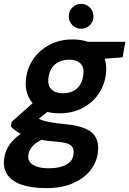

<svg xmlns="http://www.w3.org/2000/svg" viewBox="-53 -736 665 988"><path d="M185 232Q111 232 60 215Q9 198 -15 163Q-39 128 -31 77Q-26 39 -2.5 6.5Q21 -26 61 -52Q101 -78 155 -97L200 -30Q147 -15 122 8.5Q97 32 93 60Q89 84 102 99.5Q115 115 140 122.5Q165 130 200 130Q252 130 286.5 112Q321 94 325 59Q330 30 313 13.5Q296 -3 237 -7Q185 -11 146 -18.5Q107 -26 79 -36.5Q51 -47 32 -60Q13 -73 3 -86L7 -109L134 -222L230 -192L77 -69L128 -138Q137 -131 147 -125Q157 -119 173 -114.5Q189 -110 215.5 -105.5Q242 -101 283 -97Q349 -91 388 -73.5Q427 -56 442 -24Q457 8 450 54Q443 102 411 142Q379 182 322.5 207Q266 232 185 232ZM253 -153Q190 -153 149 -177.5Q108 -202 91 -244Q74 -286 82 -339Q90 -393 122 -437Q154 -481 205 -507Q256 -533 320 -533Q384 -533 425 -508.5Q466 -484 482.5 -442.5Q499 -401 491 -348Q483 -293 451.5 -249Q420 -205 369.5 -179Q319 -153 253 -153ZM271 -256Q313 -256 340.5 -278.5Q368 -301 375 -345Q382 -388 362 -408.5Q342 -429 302 -429Q262 -429 233 -407Q204 -385 197 -340Q190 -298 211 -277Q232 -256 271 -256ZM389 -427 384 -521H592L578 -441ZM364 -588Q338 -588 319.5 -606.5Q301 -625 301 -651Q301 -679 319.5 -697.5Q338 -716 364 -716Q391 -716 409.5 -697.5Q428 -679 428 -651Q428 -625 409.5 -606.5Q391 -588 364 -588Z"/></svg>

Font: DM Sans 10pt
Style: Bold Italic
Weight: 700
Italic angle: -10°
Version: Version 4.004;gftools[0.9.30]